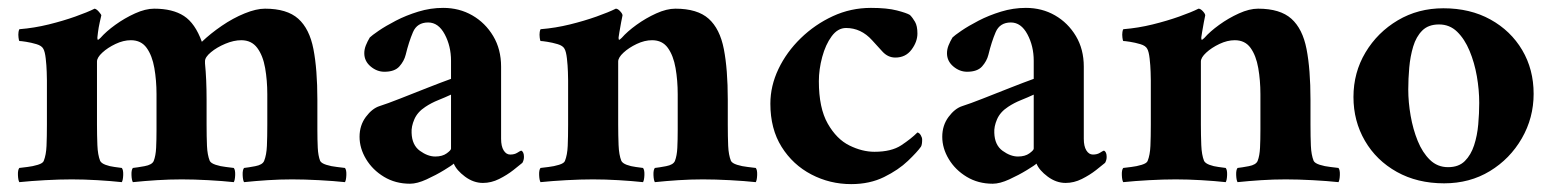

<svg xmlns="http://www.w3.org/2000/svg" viewBox="-20 -458 3941 487"><path d="M371 -436Q418 -436 446.5 -417.5Q475 -399 492 -352Q514 -373 542.5 -392.5Q571 -412 600.5 -424Q630 -436 652 -436Q708 -436 736.5 -410.5Q765 -385 775 -333.5Q785 -282 785 -205V-142Q785 -139 785 -135.5Q785 -132 785 -129Q785 -103 786 -83Q787 -63 792 -50Q795 -44 807.5 -40Q820 -36 834.5 -34.5Q849 -33 855 -32Q859 -27 858.5 -14Q858 -1 855 4Q827 1 789.5 -1Q752 -3 721 -3Q690 -3 659 -1Q628 1 599 4Q596 -1 595.5 -14Q595 -27 599 -32Q609 -33 627.5 -36.5Q646 -40 650 -50Q656 -65 657 -88Q658 -111 658 -142V-219Q658 -254 652.5 -285.5Q647 -317 632.5 -336.5Q618 -356 592 -356Q573 -356 551.5 -347Q530 -338 515 -325.5Q500 -313 500 -303V-297Q502 -277 503 -254Q504 -231 504 -205V-142Q504 -111 505 -88Q506 -65 512 -50Q515 -44 527 -40Q539 -36 553 -34.5Q567 -33 573 -32Q577 -27 576.5 -14Q576 -1 573 4Q545 1 508.5 -1Q472 -3 441 -3Q410 -3 378 -1Q346 1 317 4Q314 -1 313.5 -14Q313 -27 317 -32Q327 -33 346.5 -36.5Q366 -40 370 -50Q375 -63 376 -83Q377 -103 377 -129Q377 -132 377 -135.5Q377 -139 377 -142V-219Q377 -254 371.5 -285.5Q366 -317 352 -336.5Q338 -356 312 -356Q293 -356 273 -346.5Q253 -337 239.5 -324.5Q226 -312 226 -302V-142Q226 -115 227 -90Q228 -65 234 -50Q237 -44 247.5 -40Q258 -36 270.5 -34.5Q283 -33 289 -32Q293 -27 292.5 -14Q292 -1 289 4Q261 1 227 -1Q193 -3 162 -3Q131 -3 94.5 -1Q58 1 29 4Q26 -1 25.5 -14Q25 -27 29 -32Q36 -33 49.5 -34.5Q63 -36 76 -40Q89 -44 91 -50Q97 -65 98 -88Q99 -111 99 -142V-254Q99 -259 98.5 -275.5Q98 -292 96 -309.5Q94 -327 90 -334Q86 -342 72.5 -346Q59 -350 46 -352Q33 -354 29 -354Q28 -355 27 -362.5Q26 -370 27 -377Q28 -384 30 -384Q67 -387 103.5 -396Q140 -405 171 -416Q202 -427 220 -436Q225 -435 231 -428Q237 -421 237 -419Q236 -415 233 -401.5Q230 -388 228.5 -376Q227 -364 227 -363Q227 -358 228 -357Q230 -357 235 -362Q249 -378 272.5 -395Q296 -412 322.5 -424Q349 -436 371 -436Z M1104 -438Q1145 -438 1178 -419Q1211 -400 1231 -366.5Q1251 -333 1251 -289V-106Q1251 -87 1257.5 -76.5Q1264 -66 1274 -66Q1285 -66 1292 -70.5Q1299 -75 1302 -76Q1309 -73 1309 -60Q1309 -52 1305 -45Q1298 -39 1282 -26.5Q1266 -14 1246 -4Q1226 6 1205 6Q1181 6 1159.5 -10Q1138 -26 1131 -43Q1127 -39 1106.5 -26.5Q1086 -14 1062 -3Q1038 8 1020 8Q983 8 954 -9.5Q925 -27 908.5 -54.5Q892 -82 892 -111Q892 -140 908 -161.5Q924 -183 943 -189Q962 -195 995 -208Q1028 -221 1063.5 -235Q1099 -249 1124 -258V-304Q1124 -341 1108 -371Q1092 -401 1066 -401Q1038 -401 1027.5 -376.5Q1017 -352 1009 -319Q1005 -303 993 -289.5Q981 -276 955 -276Q936 -276 920 -289.5Q904 -303 904 -323Q904 -333 908 -343Q912 -353 918 -363Q923 -368 940.5 -380Q958 -392 984 -405.5Q1010 -419 1041 -428.5Q1072 -438 1104 -438ZM1084 -61Q1102 -61 1113 -69Q1124 -77 1124 -81V-218Q1109 -211 1091.5 -204Q1074 -197 1059 -187Q1039 -174 1031 -155.5Q1023 -137 1024 -121Q1025 -90 1045 -75.5Q1065 -61 1084 -61Z M1693 -436Q1749 -436 1777.5 -410.5Q1806 -385 1816 -333.5Q1826 -282 1826 -205V-142Q1826 -111 1827 -88Q1828 -65 1834 -50Q1837 -44 1849.5 -40Q1862 -36 1876.5 -34.5Q1891 -33 1897 -32Q1901 -27 1900.5 -14Q1900 -1 1897 4Q1869 1 1831.5 -1Q1794 -3 1763 -3Q1732 -3 1701 -1Q1670 1 1641 4Q1638 -1 1637.5 -14Q1637 -27 1641 -32Q1651 -33 1669.5 -36.5Q1688 -40 1692 -50Q1697 -63 1698 -83Q1699 -103 1699 -129Q1699 -132 1699 -135.5Q1699 -139 1699 -142V-219Q1699 -254 1693.5 -285.5Q1688 -317 1674 -336.5Q1660 -356 1634 -356Q1615 -356 1595 -346.5Q1575 -337 1561.5 -324.5Q1548 -312 1548 -302V-142Q1548 -115 1549 -90Q1550 -65 1556 -50Q1559 -44 1569.5 -40Q1580 -36 1592.5 -34.5Q1605 -33 1611 -32Q1615 -27 1614.5 -14Q1614 -1 1611 4Q1583 1 1549 -1Q1515 -3 1484 -3Q1453 -3 1416.5 -1Q1380 1 1351 4Q1348 -1 1347.5 -14Q1347 -27 1351 -32Q1358 -33 1371.5 -34.5Q1385 -36 1398 -40Q1411 -44 1413 -50Q1419 -65 1420 -88Q1421 -111 1421 -142V-254Q1421 -259 1420.5 -275.5Q1420 -292 1418 -309.5Q1416 -327 1412 -334Q1408 -342 1394.5 -346Q1381 -350 1368 -352Q1355 -354 1351 -354Q1350 -355 1349 -362.5Q1348 -370 1349 -377Q1350 -384 1352 -384Q1389 -387 1425.5 -396Q1462 -405 1493 -416Q1524 -427 1542 -436Q1547 -436 1553 -429.5Q1559 -423 1559 -419Q1558 -415 1555.5 -401.5Q1553 -388 1551 -376Q1549 -364 1549 -363Q1549 -358 1550 -357Q1552 -357 1557 -362Q1571 -378 1594.5 -395Q1618 -412 1644.5 -424Q1671 -436 1693 -436Z M2307 -373Q2307 -352 2292 -332Q2277 -312 2251 -312Q2232 -312 2218 -327.5Q2204 -343 2192 -356Q2164 -387 2126 -387Q2105 -387 2089.5 -366Q2074 -345 2065.5 -313.5Q2057 -282 2057 -252Q2057 -184 2079.5 -144.5Q2102 -105 2134.5 -89Q2167 -73 2198 -73Q2241 -73 2266 -89.5Q2291 -106 2307 -122Q2312 -121 2315.5 -115Q2319 -109 2319 -104Q2319 -91 2316 -86Q2307 -73 2283 -50Q2259 -27 2222.5 -9Q2186 9 2139 9Q2085 9 2038 -15.5Q1991 -40 1962.5 -85.5Q1934 -131 1934 -195Q1934 -240 1954.5 -283Q1975 -326 2011 -361Q2047 -396 2092.5 -417Q2138 -438 2189 -438Q2230 -438 2255 -431.5Q2280 -425 2288 -420Q2295 -413 2301 -402.5Q2307 -392 2307 -373Z M2582 -438Q2623 -438 2656 -419Q2689 -400 2709 -366.5Q2729 -333 2729 -289V-106Q2729 -87 2735.5 -76.5Q2742 -66 2752 -66Q2763 -66 2770 -70.5Q2777 -75 2780 -76Q2787 -73 2787 -60Q2787 -52 2783 -45Q2776 -39 2760 -26.5Q2744 -14 2724 -4Q2704 6 2683 6Q2659 6 2637.5 -10Q2616 -26 2609 -43Q2605 -39 2584.5 -26.5Q2564 -14 2540 -3Q2516 8 2498 8Q2461 8 2432 -9.5Q2403 -27 2386.5 -54.5Q2370 -82 2370 -111Q2370 -140 2386 -161.5Q2402 -183 2421 -189Q2440 -195 2473 -208Q2506 -221 2541.5 -235Q2577 -249 2602 -258V-304Q2602 -341 2586 -371Q2570 -401 2544 -401Q2516 -401 2505.5 -376.5Q2495 -352 2487 -319Q2483 -303 2471 -289.5Q2459 -276 2433 -276Q2414 -276 2398 -289.5Q2382 -303 2382 -323Q2382 -333 2386 -343Q2390 -353 2396 -363Q2401 -368 2418.5 -380Q2436 -392 2462 -405.5Q2488 -419 2519 -428.5Q2550 -438 2582 -438ZM2562 -61Q2580 -61 2591 -69Q2602 -77 2602 -81V-218Q2587 -211 2569.5 -204Q2552 -197 2537 -187Q2517 -174 2509 -155.5Q2501 -137 2502 -121Q2503 -90 2523 -75.5Q2543 -61 2562 -61Z M3171 -436Q3227 -436 3255.5 -410.5Q3284 -385 3294 -333.5Q3304 -282 3304 -205V-142Q3304 -111 3305 -88Q3306 -65 3312 -50Q3315 -44 3327.5 -40Q3340 -36 3354.5 -34.5Q3369 -33 3375 -32Q3379 -27 3378.5 -14Q3378 -1 3375 4Q3347 1 3309.5 -1Q3272 -3 3241 -3Q3210 -3 3179 -1Q3148 1 3119 4Q3116 -1 3115.5 -14Q3115 -27 3119 -32Q3129 -33 3147.5 -36.5Q3166 -40 3170 -50Q3175 -63 3176 -83Q3177 -103 3177 -129Q3177 -132 3177 -135.5Q3177 -139 3177 -142V-219Q3177 -254 3171.5 -285.5Q3166 -317 3152 -336.5Q3138 -356 3112 -356Q3093 -356 3073 -346.5Q3053 -337 3039.5 -324.5Q3026 -312 3026 -302V-142Q3026 -115 3027 -90Q3028 -65 3034 -50Q3037 -44 3047.5 -40Q3058 -36 3070.5 -34.5Q3083 -33 3089 -32Q3093 -27 3092.5 -14Q3092 -1 3089 4Q3061 1 3027 -1Q2993 -3 2962 -3Q2931 -3 2894.5 -1Q2858 1 2829 4Q2826 -1 2825.5 -14Q2825 -27 2829 -32Q2836 -33 2849.5 -34.5Q2863 -36 2876 -40Q2889 -44 2891 -50Q2897 -65 2898 -88Q2899 -111 2899 -142V-254Q2899 -259 2898.5 -275.5Q2898 -292 2896 -309.5Q2894 -327 2890 -334Q2886 -342 2872.5 -346Q2859 -350 2846 -352Q2833 -354 2829 -354Q2828 -355 2827 -362.5Q2826 -370 2827 -377Q2828 -384 2830 -384Q2867 -387 2903.5 -396Q2940 -405 2971 -416Q3002 -427 3020 -436Q3025 -436 3031 -429.5Q3037 -423 3037 -419Q3036 -415 3033.5 -401.5Q3031 -388 3029 -376Q3027 -364 3027 -363Q3027 -358 3028 -357Q3030 -357 3035 -362Q3049 -378 3072.5 -395Q3096 -412 3122.5 -424Q3149 -436 3171 -436Z M3641 -437Q3709 -437 3760.5 -408.5Q3812 -380 3841 -331Q3870 -282 3870 -220Q3870 -159 3840 -107Q3810 -55 3759 -24Q3708 7 3643 7Q3575 7 3523 -22Q3471 -51 3442 -101Q3413 -151 3413 -212Q3413 -274 3443.5 -325Q3474 -376 3525.5 -406.5Q3577 -437 3641 -437ZM3630 -396Q3603 -396 3587.5 -380.5Q3572 -365 3564.5 -340Q3557 -315 3554.5 -286.5Q3552 -258 3552 -231Q3552 -199 3558 -164.5Q3564 -130 3576 -100.5Q3588 -71 3607 -52.5Q3626 -34 3653 -34Q3680 -34 3695.5 -49.5Q3711 -65 3719 -89.5Q3727 -114 3729.5 -142.5Q3732 -171 3732 -197Q3732 -230 3726 -264.5Q3720 -299 3707.5 -329Q3695 -359 3676 -377.5Q3657 -396 3630 -396Z"/></svg>

Font: Amiri
Style: Bold
Weight: 700
Designer: Khaled Hosny
Version: Version 0.113